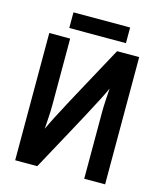

<svg xmlns="http://www.w3.org/2000/svg" viewBox="-117 -874 805 959"><g transform="rotate(15 285.5 -394.5)"><path d="M416 -468Q409 -452 401 -436Q393 -420 385 -404Q333 -304 279 -205.5Q225 -107 171 -7L167 0H53V-658H161V-317Q161 -285 159 -253.5Q157 -222 155 -190Q162 -206 170 -222Q178 -238 186 -254Q238 -354 292 -452.5Q346 -551 400 -651L404 -658H518V0H410V-343Q410 -375 412 -406Q414 -437 416 -468ZM436 -789V-708H143V-789Z"/></g></svg>

Font: Codetta
Style: Bold
Weight: 700
Designer: Ulrich Proeller
Foundry: PROSA GmbH
Version: Version 2.00;September 29, 2018;FontCreator 11.5.0.2427 64-b